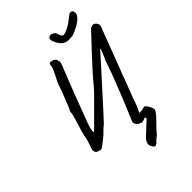

<svg xmlns="http://www.w3.org/2000/svg" viewBox="-316 -997 1412 1412"><g transform="rotate(-45 390.0 -290.5)"><path d="M485 84Q465 76 453 62Q441 48 446 27Q445 30 452 14Q459 -2 470 -28Q481 -54 492 -81Q503 -108 512 -129.5Q521 -151 523 -157Q533 -183 546 -215.5Q559 -248 570.5 -278Q582 -308 590 -328.5Q598 -349 598 -352Q608 -376 616.5 -403.5Q625 -431 637 -454Q645 -472 651.5 -488Q658 -504 660 -518Q651 -508 627.5 -481.5Q604 -455 571 -418.5Q538 -382 500.5 -340.5Q463 -299 426.5 -258.5Q390 -218 359 -184Q328 -150 308.5 -129Q289 -108 286 -105Q264 -88 245.5 -68.5Q227 -49 205 -32Q196 -25 182.5 -14Q169 -3 156.5 5.5Q144 14 137 14Q105 9 96 -4.5Q87 -18 92.5 -37Q98 -56 107 -80Q112 -95 116.5 -111Q121 -127 123 -144Q130 -175 138 -201Q146 -227 153 -250Q160 -274 167 -297Q174 -320 175 -344Q186 -364 194.5 -385Q203 -406 210.5 -427Q218 -448 226 -465Q237 -489 244.5 -514.5Q252 -540 263 -565Q270 -579 282 -602Q294 -625 304.5 -648.5Q315 -672 315 -688Q315 -701 324 -703.5Q333 -706 344.5 -703Q356 -700 365 -693Q374 -686 376 -679Q379 -669 380.5 -658Q382 -647 377 -636L294 -425L203 -184Q193 -153 190 -133.5Q187 -114 194 -114L396 -316Q413 -334 429.5 -353Q446 -372 461 -391Q470 -402 487.5 -421.5Q505 -441 525.5 -463.5Q546 -486 564 -505.5Q582 -525 592 -536L719 -671L740 -678Q752 -679 762.5 -671Q773 -663 777.5 -650Q782 -637 777 -624Q775 -621 766 -596.5Q757 -572 743 -535.5Q729 -499 713 -457Q697 -415 682.5 -376Q668 -337 656.5 -307.5Q645 -278 640 -267Q639 -262 631.5 -242.5Q624 -223 613.5 -195Q603 -167 592 -138.5Q581 -110 572 -86.5Q563 -63 560 -51Q556 -38 550 -25.5Q544 -13 539 -1Q532 12 527.5 25Q523 38 520 54Q516 68 505 78.5Q494 89 485 84ZM549 -724Q511 -721 486.5 -744Q462 -767 448 -808Q446 -816 446.5 -823.5Q447 -831 452 -838Q456 -843 464.5 -845Q473 -847 477 -845Q495 -840 504 -831Q513 -822 514 -809Q517 -804 518 -799.5Q519 -795 520 -794Q525 -782 533 -778Q541 -774 560 -781Q582 -789 601 -799.5Q620 -810 636 -823Q650 -834 660.5 -842Q671 -850 681 -857L682 -858Q689 -860 697.5 -859Q706 -858 708 -854Q715 -847 715.5 -839Q716 -831 716 -823L715 -821Q715 -814 703.5 -799Q692 -784 673 -771Q657 -760 637.5 -750Q618 -740 597 -732Q590 -728 580 -726.5Q570 -725 549 -724ZM445 277Q441 279 436 277.5Q431 276 426 271Q422 263 417.5 255.5Q413 248 410 241Q409 225 415 212.5Q421 200 429 190Q432 187 446 174Q460 161 478 144Q496 127 510.5 113Q525 99 530 96Q535 91 537 86.5Q539 82 533 76Q529 75 522 78.5Q515 82 513 82Q499 87 487.5 82.5Q476 78 477 59L481 31Q492 30 498.5 28.5Q505 27 513.5 25.5Q522 24 538 23Q551 23 563 20.5Q575 18 586 14Q599 22 611.5 43Q624 64 627 83Q626 87 624.5 91Q623 95 620 99Q609 116 591.5 134.5Q574 153 555 172Q550 177 542.5 185Q535 193 528 200.5Q521 208 519 210Q510 226 495.5 235.5Q481 245 465 262Q463 266 457.5 270Q452 274 445 277Z"/></g></svg>

Font: Caveat Medium
Style: Regular
Weight: 500
Designer: Pablo Impallari
Foundry: Pablo Impallari
Version: Version 2.000